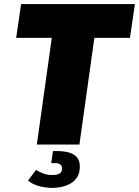

<svg xmlns="http://www.w3.org/2000/svg" viewBox="-20 -706 679 938"><path d="M160 0 233 -521H59L83 -686H639L615 -521H441L368 0ZM238 212Q203 212 170 203Q137 194 117 176L156 124Q172 134 191.5 141.5Q211 149 236 149Q249 149 259.5 146.5Q270 144 276.5 137Q283 130 283 116Q283 104 274.5 97.5Q266 91 252 91H230L239 32H260Q288 32 313 38Q338 44 354 60.5Q370 77 370 107Q370 140 356.5 160.5Q343 181 322 192Q301 203 278.5 207.5Q256 212 238 212Z"/></svg>

Font: Chivo Mono Medium Black
Style: Italic
Weight: 900
Italic angle: -8.05°
Monospace: yes
Version: Version 1.008